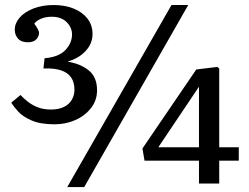

<svg xmlns="http://www.w3.org/2000/svg" viewBox="-20 -734 995 768"><path d="M249 14.2 666 -713.9H732.9L316.9 14.2ZM775.9 0V-91.3H558.1L549.8 -140.1L765.1 -456.1L849.1 -466.3L856.9 -460V-145H935.1V-91.3H856.9V0ZM613.3 -145H775.9V-376V-387.2ZM198.2 -236.8Q142.1 -236.8 106.9 -252Q71.8 -267.1 53 -287.6Q34.2 -308.1 24.9 -323.2L62 -354Q74.2 -340.8 91.1 -327.4Q107.9 -314 130.9 -304.9Q153.8 -295.9 183.1 -295.9Q215.3 -295.9 236.1 -306.4Q256.8 -316.9 267.3 -335Q277.8 -353 277.8 -375Q277.8 -404.8 264.4 -424.3Q251 -443.8 223.4 -452.9Q195.8 -461.9 153.8 -460L158.2 -501Q215.3 -505.9 241.7 -533.9Q268.1 -562 268.1 -596.2Q268.1 -624 246.6 -645.5Q225.1 -667 187 -667Q162.1 -667 143.6 -658.9Q125 -650.9 117.2 -639.2Q127 -626 131.6 -616.9Q136.2 -607.9 136.2 -603Q136.2 -587.9 125 -576.4Q113.8 -564.9 91.8 -564.9Q64.9 -564.9 52 -579.6Q39.1 -594.2 39.1 -615.2Q39.1 -641.1 58.6 -663.6Q78.1 -686 113.5 -700Q148.9 -713.9 194.8 -713.9Q238.8 -713.9 273.9 -700Q309.1 -686 329.6 -659.9Q350.1 -633.8 350.1 -598.1Q350.1 -559.1 322 -529.5Q293.9 -500 252.9 -488.8V-486.8Q301.8 -479 335 -452.4Q368.2 -425.8 368.2 -373Q368.2 -332 343.5 -301Q318.8 -270 280.5 -253.4Q242.2 -236.8 198.2 -236.8Z"/></svg>

Font: Literata
Style: Regular
Weight: 400
Designer: Latin by Veronika Burian and Jose Scaglione. Greek by Irene Vlachou. Cyrillic by Vera Evstafieva.
Foundry: TypeTogether
Version: Version 3.002